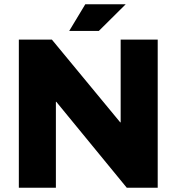

<svg xmlns="http://www.w3.org/2000/svg" viewBox="-20 -887 834 907"><path d="M69 0V-700H225L548 -309H550V-700H725V0H579L246 -406H244V0ZM307 -741 383 -867H574L447 -741Z"/></svg>

Font: REM
Style: Bold
Weight: 700
Designer: Octavio Pardo
Foundry: Ashler Design
Version: Version 1.005;gftools[0.9.28]